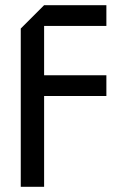

<svg xmlns="http://www.w3.org/2000/svg" viewBox="-20 -720 450 740"><path d="M60 0V-610L150 -700H390V-620H150V-430H390V-350H150V0Z"/></svg>

Font: Tektur
Style: Regular
Weight: 400
Designer: Adam Jagosz
Foundry: Adam Jagosz
Version: Version 1.005;gftools[0.9.30]